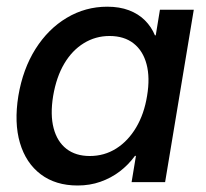

<svg xmlns="http://www.w3.org/2000/svg" viewBox="-20 -552 625 582"><path d="M215.3 10.3Q148.4 10.3 103.5 -23.7Q58.6 -57.6 40.5 -118.7Q22.5 -179.7 35.6 -261.2Q49.3 -342.8 87.6 -403.6Q126 -464.4 182.4 -498Q238.8 -531.7 305.2 -531.7Q342.3 -531.7 371.1 -520.8Q399.9 -509.8 419.4 -490.2Q439 -470.7 449.7 -444.8H452.1L464.8 -522.5H567.4L480.5 0H378.9L392.1 -79.6H389.2Q369.1 -52.2 342.8 -32.2Q316.4 -12.2 284.4 -1Q252.4 10.3 215.3 10.3ZM252 -79.1Q296.4 -79.1 332.3 -101.8Q368.2 -124.5 392.6 -165.5Q417 -206.5 425.8 -261.2Q435.1 -316.4 424.3 -357.2Q413.6 -397.9 385 -420.4Q356.4 -442.9 312 -442.9Q269.5 -442.9 234.1 -421.1Q198.7 -399.4 174.8 -359.1Q150.9 -318.8 141.1 -261.2Q131.8 -204.1 142.6 -163.3Q153.3 -122.6 181.4 -100.8Q209.5 -79.1 252 -79.1Z"/></svg>

Font: Inter 28pt Medium
Style: Italic
Weight: 500
Italic angle: -9.3988°
Designer: Rasmus Andersson
Foundry: rsms
Version: Version 4.001;git-66647c0bb